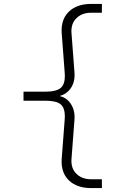

<svg xmlns="http://www.w3.org/2000/svg" viewBox="-20 -850 640 980"><path d="M445 -785Q398 -785 369.5 -756.5Q341 -728 345 -680L360 -482Q364 -435 343 -402.5Q322 -370 284 -360Q322 -351 343 -317.5Q364 -284 360 -237L345 -40Q341 8 369.5 36.5Q398 65 445 65H500V110H445Q372 110 331 70Q290 30 295 -40L310 -237L311 -256Q311 -300 289 -318Q267 -336 210 -336H100V-382H210Q271 -382 293 -404Q315 -426 310 -482L295 -680Q290 -750 331 -790Q372 -830 445 -830H500V-785Z"/></svg>

Font: JetBrains Mono Extra Light
Style: Regular
Weight: 200
Monospace: yes
Designer: Philipp Nurullin, Konstantin Bulenkov
Foundry: JetBrains
Version: 2.002